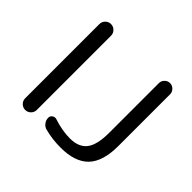

<svg xmlns="http://www.w3.org/2000/svg" viewBox="-172 -964 1161 1161"><g transform="rotate(45 409.0 -383.0)"><path d="M115.2 -70.3V-705.1Q115.2 -725.6 129.9 -740.2Q144.5 -754.9 165 -754.9Q185.5 -754.9 200.2 -740.2Q214.8 -725.6 214.8 -705.1V-70.3Q214.8 -49.8 200.2 -35.2Q185.5 -20.5 165 -20.5Q144.5 -20.5 129.9 -35.2Q115.2 -49.8 115.2 -70.3ZM622.1 -707Q622.1 -726.6 636.2 -740.7Q650.4 -754.9 669.9 -754.9Q689.5 -754.9 703.6 -740.7Q717.8 -726.6 717.8 -707V-264.6Q717.8 -132.8 659.2 -71.8Q600.6 -10.7 477.5 -10.7Q405.3 -10.7 338.9 -28.3Q320.3 -34.2 308.6 -50.3Q296.9 -66.4 296.9 -85.9Q296.9 -101.6 310.1 -110.4Q323.2 -119.1 337.9 -114.3Q412.1 -89.8 477.5 -89.8Q552.7 -89.8 587.4 -134.3Q622.1 -178.7 622.1 -283.2Z"/></g></svg>

Font: Gen Jyuu GothicX Regular
Style: Regular
Weight: 400
Designer: [Source Han Sans]
Ryoko NISHIZUKA  (kana & ideographs); Paul D. Hunt (Latin, Greek & Cyrillic); Wenlong ZHANG  (bopomofo
Version: Version 1.002.20150607